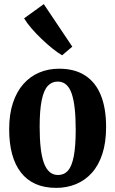

<svg xmlns="http://www.w3.org/2000/svg" viewBox="-20 -901 560 932"><path d="M24.5 -273Q24.5 -347 43 -402.2Q61.5 -457.5 94.5 -494.2Q127.5 -531 171.5 -549.2Q215.5 -567.5 266.5 -567.5Q343 -567.5 393.8 -534.2Q444.5 -501 469.8 -438Q495 -375 495 -285Q495 -209.5 476.8 -153.8Q458.5 -98 425.5 -61.5Q392.5 -25 348.2 -7Q304 11 253 11Q195.5 11 152.8 -8Q110 -27 81.5 -63.8Q53 -100.5 38.8 -153Q24.5 -205.5 24.5 -273ZM262 -51.5Q291 -51.5 309.8 -72.5Q328.5 -93.5 338 -141.8Q347.5 -190 347.5 -271Q347.5 -329.5 342.8 -373.2Q338 -417 328 -446.5Q318 -476 301 -490.5Q284 -505 260 -505Q231.5 -505 212 -484Q192.5 -463 182.5 -414.8Q172.5 -366.5 172.5 -285.5Q172.5 -227 177.5 -183Q182.5 -139 193.2 -109.8Q204 -80.5 221 -66Q238 -51.5 262 -51.5ZM281 -633Q261.5 -644 235.2 -665Q209 -686 182 -711.8Q155 -737.5 132.5 -763.8Q110 -790 97 -812L192.5 -881L331 -674.5L282 -633Z"/></svg>

Font: Merriweather 24pt SemiCondensed
Style: Bold
Weight: 700
Width: 4
Designer: Eben Sorkin
Foundry: Eben Sorkin
Version: Version 2.100